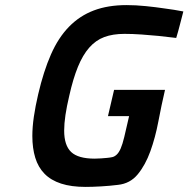

<svg xmlns="http://www.w3.org/2000/svg" viewBox="-20 -723 740 754"><path d="M428 -370H628Q614 -310 602 -246.5Q590 -183 570.5 -129Q551 -75 521 -38.5Q491 -2 443 3Q411 7 376.5 9Q342 11 316 11Q260 11 220 -2Q180 -15 155 -40.5Q130 -66 118.5 -103.5Q107 -141 107 -189Q107 -224 113 -265Q119 -306 130 -353Q151 -443 180 -509Q209 -575 251 -618Q293 -661 348.5 -682Q404 -703 477 -703Q513 -703 552.5 -699Q592 -695 625 -690Q664 -685 700 -678Q693 -652 686.5 -626Q680 -600 672 -574Q637 -578 602 -582Q572 -585 536 -587.5Q500 -590 469 -590Q423 -590 389.5 -577.5Q356 -565 330.5 -536Q305 -507 286 -460.5Q267 -414 252 -347Q242 -305 237 -271Q232 -237 232 -210Q232 -152 259.5 -126Q287 -100 352 -100Q364 -100 377 -101Q390 -102 401 -103Q412 -104 421 -106Q430 -108 438.5 -116Q447 -124 454 -140Q461 -156 468 -185L487 -267H404Z"/></svg>

Font: Panefresco 800wt
Style: Italic
Weight: 800
Foundry: Campivisivi & Chank Co
Version: Version 1.001